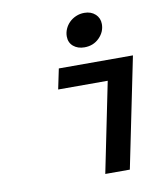

<svg xmlns="http://www.w3.org/2000/svg" viewBox="-81 -781 712 847"><g transform="rotate(-10 275.0 -358.0)"><path d="M404 -403H182L201 -494H533L432 0H322ZM260 -627Q260 -644 267 -660Q274 -676 286.5 -688.5Q299 -701 316.5 -708.5Q334 -716 354 -716Q384 -716 403 -698.5Q422 -681 422 -654Q422 -619 395.5 -592.5Q369 -566 329 -566Q299 -566 279.5 -582.5Q260 -599 260 -627Z"/></g></svg>

Font: Codetta
Style: Bold Italic
Weight: 700
Italic angle: -11°
Designer: Ulrich Proeller
Foundry: PROSA GmbH
Version: Version 2.00;September 29, 2018;FontCreator 11.5.0.2427 64-b